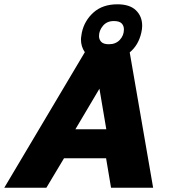

<svg xmlns="http://www.w3.org/2000/svg" viewBox="-52 -874 815 894"><path d="M-32 0 343 -631Q325 -657 325 -690Q325 -698 326.5 -706Q328 -714 329 -722Q341 -778 383.5 -816Q426 -854 495 -854Q552 -854 581 -826Q610 -798 610 -754Q610 -747 609 -738.5Q608 -730 606 -722Q593 -664 552 -630L661 0H465L442 -137H246L164 0ZM455 -668Q487 -668 506 -688.5Q525 -709 525 -737Q525 -754 514.5 -765Q504 -776 478 -776Q446 -776 427.5 -754Q409 -732 409 -706Q409 -690 419.5 -679Q430 -668 455 -668ZM299 -272H443L411 -461Z"/></svg>

Font: Kanit
Style: Bold Italic
Weight: 700
Italic angle: -12°
Designer: Katatrad Team
Foundry: CadsonDemak
Version: Version 2.000; ttfautohint (v1.8.3)